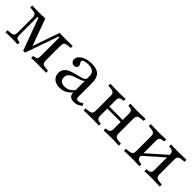

<svg xmlns="http://www.w3.org/2000/svg" viewBox="176 -1259 2102 2102"><g transform="rotate(45 1227.5 -208.0)"><path d="M312.9 5.6 175.8 -367.7H162.1V-100Q162.1 -71 166.1 -57.3Q170.2 -43.5 183.1 -38.7Q196 -33.9 221 -31.5V0Q204.8 -1.6 183.1 -2Q161.3 -2.4 136.3 -2.4Q106.5 -2.4 78.2 -2Q50 -1.6 33.1 0V-31.5Q74.2 -33.9 95.2 -38.7Q116.1 -43.5 123 -57.3Q129.8 -71 129.8 -100V-314.5Q129.8 -343.5 123 -357.7Q116.1 -371.8 95.2 -377Q74.2 -382.3 33.1 -383.9V-415.3Q50 -414.5 78.2 -413.7Q106.5 -412.9 138.7 -412.9Q166.9 -412.9 191.1 -413.7Q215.3 -414.5 234.7 -415.3L358.1 -77.4L337.9 -71.8L457.3 -414.5Q479 -413.7 498.4 -413.3Q517.7 -412.9 536.3 -412.9Q571.8 -412.9 603.6 -413.7Q635.5 -414.5 659.7 -415.3V-383.9Q618.5 -382.3 598 -377Q577.4 -371.8 570.2 -357.7Q562.9 -343.5 562.9 -314.5V-101.6Q562.9 -72.6 570.2 -58.1Q577.4 -43.5 598 -38.7Q618.5 -33.9 659.7 -31.5V0Q635.5 -1.6 601.2 -2Q566.9 -2.4 528.2 -2.4Q496.8 -2.4 471.8 -2Q446.8 -1.6 430.6 0V-31.5Q457.3 -33.9 470.2 -39.1Q483.1 -44.4 486.7 -58.5Q490.3 -72.6 490.3 -101.6V-376.6H476.6L341.9 5.6Z M880.6 11.3Q823.4 11.3 789.9 -17.3Q756.5 -46 756.5 -95.2Q756.5 -133.9 775.8 -157.3Q795.2 -180.6 825.8 -194.4Q856.5 -208.1 890.3 -216.9Q924.2 -225.8 954.4 -233.1Q984.7 -240.3 1004 -251.2Q1023.4 -262.1 1023.4 -280.6V-311.3Q1023.4 -352.4 998 -373Q972.6 -393.5 922.6 -393.5Q887.9 -393.5 864.9 -384.7Q841.9 -375.8 841.9 -362.9Q841.9 -355.6 847.2 -346.8Q852.4 -337.9 858.1 -328.2Q863.7 -318.5 863.7 -306.5Q863.7 -291.1 852.4 -281.5Q841.1 -271.8 821.8 -271.8Q800 -271.8 786.3 -286.3Q772.6 -300.8 772.6 -323.4Q772.6 -352.4 796 -375.8Q819.4 -399.2 858.9 -412.9Q898.4 -426.6 946.8 -426.6Q997.6 -426.6 1030.6 -411.3Q1063.7 -396 1079.8 -362.9Q1096 -329.8 1096 -278.2V-66.9Q1096 -47.6 1103.2 -38.3Q1110.5 -29 1125.8 -29Q1139.5 -29 1154.8 -35.9Q1170.2 -42.7 1185.5 -54L1200 -28.2Q1178.2 -8.9 1154.8 1.2Q1131.5 11.3 1101.6 11.3Q1022.6 11.3 1023.4 -61.3Q997.6 -25.8 961.3 -7.3Q925 11.3 880.6 11.3ZM908.9 -36.3Q943.5 -36.3 972.6 -51.2Q1001.6 -66.1 1023.4 -96V-238.7Q1013.7 -225 991.1 -216.1Q968.5 -207.3 941.9 -199.2Q915.3 -191.1 890.3 -180.2Q865.3 -169.4 849.2 -151.2Q833.1 -133.1 833.1 -103.2Q833.1 -71.8 852.8 -54Q872.6 -36.3 908.9 -36.3Z M1552.4 0V-31.5Q1591.1 -32.3 1605.2 -45.2Q1619.4 -58.1 1619.4 -89.5V-325Q1619.4 -356.5 1605.2 -369.4Q1591.1 -382.3 1552.4 -383.1V-414.5Q1566.9 -413.7 1596.4 -412.5Q1625.8 -411.3 1656.5 -411.3Q1692.7 -411.3 1731.5 -412.5Q1770.2 -413.7 1788.7 -414.5V-383.1Q1751.6 -382.3 1730.2 -376.6Q1708.9 -371 1700.4 -358.5Q1691.9 -346 1691.9 -325V-89.5Q1691.9 -68.5 1700.4 -56Q1708.9 -43.5 1730.2 -37.9Q1751.6 -32.3 1788.7 -31.5V0Q1770.2 -0.8 1731.5 -2Q1692.7 -3.2 1656.5 -3.2Q1625.8 -3.2 1596.4 -2Q1566.9 -0.8 1552.4 0ZM1242.7 0V-31.5Q1299.2 -32.3 1319.4 -45.2Q1339.5 -58.1 1339.5 -89.5V-325Q1339.5 -356.5 1319.4 -369.4Q1299.2 -382.3 1242.7 -383.1V-414.5Q1261.3 -413.7 1300 -412.5Q1338.7 -411.3 1374.2 -411.3Q1404.8 -411.3 1434.7 -412.5Q1464.5 -413.7 1479 -414.5V-383.1Q1440.3 -382.3 1426.2 -369.4Q1412.1 -356.5 1412.1 -325V-89.5Q1412.1 -58.1 1426.2 -45.2Q1440.3 -32.3 1479 -31.5V0Q1464.5 -0.8 1434.7 -2Q1404.8 -3.2 1374.2 -3.2Q1338.7 -3.2 1300 -2Q1261.3 -0.8 1242.7 0ZM1386.3 -198.4V-229H1645.2V-198.4Z M2183.9 0V-31.5Q2223.4 -32.3 2237.9 -44.4Q2252.4 -56.5 2252.4 -89.5V-329Q2252.4 -358.1 2237.5 -370.2Q2222.6 -382.3 2183.9 -383.1V-414.5Q2199.2 -413.7 2229 -412.5Q2258.9 -411.3 2289.5 -411.3Q2325.8 -411.3 2364.5 -412.5Q2403.2 -413.7 2421.8 -414.5V-383.1Q2385.5 -382.3 2364.1 -377Q2342.7 -371.8 2333.9 -359.3Q2325 -346.8 2325 -325V-89.5Q2325 -67.7 2333.9 -55.2Q2342.7 -42.7 2364.1 -37.5Q2385.5 -32.3 2421.8 -31.5V0Q2403.2 -0.8 2364.5 -2Q2325.8 -3.2 2289.5 -3.2Q2258.9 -3.2 2229 -2Q2199.2 -0.8 2183.9 0ZM1868.5 0V-31.5Q1923.4 -32.3 1944.4 -44.4Q1965.3 -56.5 1965.3 -89.5V-325Q1965.3 -358.1 1944.4 -370.2Q1923.4 -382.3 1868.5 -383.1V-414.5Q1887.1 -413.7 1925.8 -412.5Q1964.5 -411.3 2000 -411.3Q2031.5 -411.3 2061.3 -412.5Q2091.1 -413.7 2106.5 -414.5V-383.1Q2067.7 -382.3 2052.8 -370.2Q2037.9 -358.1 2037.9 -325V-85.5Q2037.9 -56.5 2053.2 -44.4Q2068.5 -32.3 2106.5 -31.5V0Q2091.1 -0.8 2061.3 -2Q2031.5 -3.2 2000 -3.2Q1964.5 -3.2 1925.8 -2Q1887.1 -0.8 1868.5 0ZM2025 -81.5 2008.1 -106.5 2265.3 -333.1 2282.3 -308.1Z"/></g></svg>

Font: Playfair 12pt Light
Style: Regular
Weight: 300
Designer: Claus Eggers Sørensen
Foundry: Claus Eggers Sørensen
Version: Version 2.000;gftools[0.9.28]